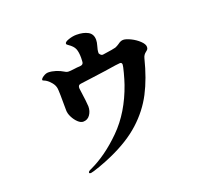

<svg xmlns="http://www.w3.org/2000/svg" viewBox="-134 -954 1269 1156"><g transform="rotate(-20 500.0 -376.0)"><path d="M837 -569Q837 -559 833.5 -554Q830 -549 822 -543Q804 -530 799 -509Q769 -389 723.5 -301.5Q678 -214 601 -144Q524 -74 404 -21Q364 -3 318.5 13Q273 29 262 30H259Q250 30 250 24Q250 16 269 8Q374 -40 475.5 -141Q577 -242 632 -400Q642 -429 652.5 -469Q663 -509 663 -518Q663 -532 650 -532Q638 -532 550 -518Q517 -514 466 -506.5Q415 -499 387 -496Q377 -495 372.5 -488.5Q368 -482 369 -472Q383 -372 383 -352Q383 -322 367 -299Q351 -276 323 -276Q307 -276 290 -292Q273 -308 261 -331.5Q249 -355 249 -376Q249 -498 246 -517Q243 -537 228.5 -555Q214 -573 198 -583Q192 -587 184 -590Q176 -593 176 -596Q176 -605 193 -616Q210 -627 225 -627Q247 -627 272.5 -619Q298 -611 319 -598Q333 -589 346 -590Q362 -592 371 -592Q399 -596 421 -597Q441 -599 441 -619Q442 -626 442 -642Q442 -678 433.5 -699.5Q425 -721 395 -741Q385 -747 385 -753Q385 -764 411.5 -773Q438 -782 462 -782Q507 -782 535.5 -766Q564 -750 564 -713Q564 -697 558 -677Q550 -653 550 -631Q560 -613 573 -615Q644 -625 656 -629Q669 -634 682 -643Q700 -657 716 -657Q734 -657 763.5 -642.5Q793 -628 815 -607Q837 -586 837 -569Z"/></g></svg>

Font: Shippori Antique B1
Style: Regular
Weight: 400
Designer: FONTDASU
Foundry: FONTDASU / Google Inc. / but / Adobe
Version: Version 2.001